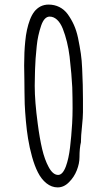

<svg xmlns="http://www.w3.org/2000/svg" viewBox="-20 -794 470 842"><path d="M157.2 -765.6Q141.1 -756.8 130.4 -742.9Q119.6 -729 111.3 -707.5Q95.7 -666 90.8 -613.3Q85.9 -566.4 85.9 -506.8L86.9 -443.8Q87.4 -417.5 87.4 -390.1Q87.4 -374.5 88.4 -337.4Q89.8 -305.2 93.5 -263.4Q97.2 -221.7 103 -186.5Q109.4 -146.5 120.6 -106.4Q131.8 -66.4 146 -38.6Q161.1 -8.3 183.8 9.8Q206.5 27.8 232.9 27.8Q260.7 27.8 283.2 4.4Q305.2 -17.6 316.9 -47.4Q328.6 -77.1 328.6 -105Q328.6 -144 335 -170.9V-175.3Q335 -196.3 339.4 -237.8Q343.8 -279.8 343.8 -301.8V-359.4Q343.8 -418.9 340.3 -492.7Q338.9 -529.3 334.5 -559.1Q330.1 -588.9 322.3 -627.4Q315.4 -659.7 304.2 -684.6Q293 -709.5 276.9 -731.9Q261.7 -752.4 240.2 -763.2Q218.8 -773.9 192.9 -773.9Q173.8 -773.9 157.2 -765.6ZM255.4 -668Q276.9 -612.8 285.2 -545.9Q294.4 -464.4 296.9 -411.1Q298.3 -363.8 298.3 -318.8Q298.3 -287.1 296.4 -252.4Q293 -195.8 287.1 -146.7Q281.2 -97.7 269 -64.5Q254.9 -26.9 234.9 -26.9Q211.9 -26.9 193.4 -61.5Q175.8 -93.8 164.8 -140.6Q153.8 -187.5 145.5 -251.5Q132.3 -349.6 132.3 -416V-420.4Q132.3 -425.8 133.3 -472.7L133.8 -491.2Q134.8 -532.2 141.1 -592.3Q145.5 -637.7 160.6 -682.1Q174.3 -721.2 197.8 -721.2Q215.3 -721.2 230.2 -707.5Q245.1 -693.8 255.4 -668Z"/></svg>

Font: Amatica SC
Style: Bold
Weight: 400
Designer: Vernon Adams, Ben Nathan
Foundry: newtypography
Version: Version 2.000